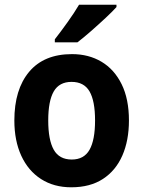

<svg xmlns="http://www.w3.org/2000/svg" viewBox="-20 -786 609 816"><path d="M528 -274Q528 -189 500 -125Q472 -61 417.5 -25.5Q363 10 283 10Q209 10 154.5 -25Q100 -60 70.5 -124Q41 -188 41 -274Q41 -406 104 -481Q167 -556 286 -556Q357 -556 411.5 -523.5Q466 -491 497 -428Q528 -365 528 -274ZM185 -274Q185 -191 208.5 -149.5Q232 -108 285 -108Q337 -108 360.5 -149.5Q384 -191 384 -274Q384 -357 360.5 -397.5Q337 -438 284 -438Q232 -438 208.5 -397.5Q185 -357 185 -274ZM475 -756Q459 -738 429 -710Q399 -682 366.5 -653.5Q334 -625 309 -606H213V-619Q238 -651 267 -691.5Q296 -732 316 -766H475Z"/></svg>

Font: Noto Sans Gujarati UI SemiCondensed
Style: Bold
Weight: 700
Width: 4
Designer: Jelle Bosma - Monotype Design Team, Universal Thirst
Foundry: Monotype Imaging Inc.
Version: Version 2.106; ttfautohint (v1.8.4.7-5d5b)